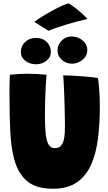

<svg xmlns="http://www.w3.org/2000/svg" viewBox="-20 -1114 646 1147"><path d="M296.5 13.5Q205.5 13.5 153.5 -23.2Q101.5 -60 75.5 -130Q48.5 -203 42.5 -310.8Q36.5 -418.5 36.5 -557.5Q36.5 -570.5 36.8 -583.5Q37 -596.5 37.2 -610.2Q37.5 -624 38 -638.2Q38.5 -652.5 39 -667.5Q65 -670 91.2 -671.8Q117.5 -673.5 141 -673.5Q171.5 -673.5 202.2 -671.8Q233 -670 258 -667.5Q255 -632 252.8 -591.2Q250.5 -550.5 249.5 -507.5Q248.5 -464.5 248.5 -422Q248.5 -375 250.8 -340Q253 -305 258.5 -281.5Q265 -254.5 276.8 -241.8Q288.5 -229 307.5 -229Q333.5 -229 346.5 -246Q359.5 -263 363.8 -291.5Q368 -320 368 -355Q368 -373.5 367.5 -406.2Q367 -439 366 -478.2Q365 -517.5 363.5 -555.2Q362 -593 360.5 -622.2Q359 -651.5 357.5 -664Q382 -664 415 -662Q448 -660 480.2 -657.5Q512.5 -655 536 -652.2Q559.5 -649.5 565 -648Q569 -623 571.5 -595.2Q574 -567.5 575.2 -538.2Q576.5 -509 576.5 -478.5Q576.5 -377.5 565.5 -288.5Q554.5 -199.5 524.8 -131.5Q495 -63.5 439.8 -25Q384.5 13.5 296.5 13.5ZM194 -730Q159 -730 131.8 -750.5Q104.5 -771 104.5 -803.5Q104.5 -839 130.5 -863.2Q156.5 -887.5 193.5 -887.5Q234.5 -887.5 259.2 -863.2Q284 -839 284 -804.5Q284 -772 257.5 -751Q231 -730 194 -730ZM410 -733.5Q375 -733.5 349.2 -756.5Q323.5 -779.5 323.5 -813Q323.5 -847 348.2 -871.5Q373 -896 407 -896Q445 -896 473.2 -873Q501.5 -850 501.5 -814.5Q501.5 -790.5 487.8 -772.2Q474 -754 453 -743.8Q432 -733.5 410 -733.5ZM391 -1093.5Q418.5 -1076.5 442.5 -1056.8Q466.5 -1037 482.5 -1021.5Q498.5 -1006 502 -1000.5Q478 -995.5 445.5 -987Q413 -978.5 379 -968.2Q345 -958 316 -947.8Q287 -937.5 270.5 -930L185 -983Q206 -999 236 -1017.5Q266 -1036 297.2 -1053Q328.5 -1070 354 -1081.2Q379.5 -1092.5 391 -1093.5Z"/></svg>

Font: Grandstander Thin Black
Style: Regular
Weight: 900
Version: Version 1.200